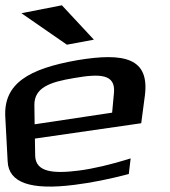

<svg xmlns="http://www.w3.org/2000/svg" viewBox="-89 -685 644 726"><path d="M201 -457C21 -425 -76 -370 -69 -243L-60 -74C-56 6 27 35 192 14C257 6 326 -8 398 -27L405 -86C328 -62 263 -47 209 -40C114 -28 45 -33 44 -97L43 -161L445 -219L459 -325C476 -464 384 -488 201 -457ZM192 -390C289 -407 348 -405 342 -335L335 -259L42 -215L41 -287C40 -354 100 -375 192 -390ZM266 -535 145 -665 -8 -635 164 -516Z"/></svg>

Font: Gamestation Warped
Style: Regular
Weight: 400
Designer: Jonas Hecksher
Foundry: Jonas Hecksher, Playtypeª, e-types AS
Version: Version 1.003